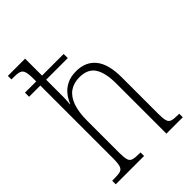

<svg xmlns="http://www.w3.org/2000/svg" viewBox="-222 -857 954 954"><g transform="rotate(-45 254.5 -380.0)"><path d="M14 0V-25H26Q56 -25 70.5 -29Q85 -33 90.5 -49Q96 -65 96 -99V-612H17V-641H96V-661Q96 -695 90.5 -710.5Q85 -726 71.5 -730.5Q58 -735 33 -735H16V-760H137V-641H289V-612H137V-493Q137 -484 136.5 -475Q136 -466 135.5 -457.5Q135 -449 134 -442H136Q146 -467 163 -488.5Q180 -510 207 -523.5Q234 -537 272 -537Q338 -537 374.5 -492.5Q411 -448 411 -354V-98Q411 -65 415.5 -49.5Q420 -34 434 -29.5Q448 -25 476 -25H485V0H370V-353Q370 -427 345.5 -465.5Q321 -504 262 -504Q222 -504 194 -484.5Q166 -465 151.5 -425Q137 -385 137 -325V-98Q137 -64 142 -48.5Q147 -33 162 -29Q177 -25 205 -25H213V0Z"/></g></svg>

Font: Noto Serif Khmer Condensed ExtraLight
Style: Regular
Weight: 250
Width: 3
Designer: Danh Hong and the Monotype Design Team
Foundry: Monotype Imaging Inc.
Version: Version 2.004